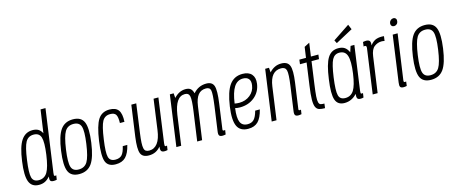

<svg xmlns="http://www.w3.org/2000/svg" viewBox="-46 -1350 4626 1959"><g transform="rotate(-15 2267.0 -371.0)"><path d="M397 -730 362 -487Q347 -518 323 -532.5Q299 -547 262 -547Q186 -547 142 -482Q98 -417 78 -268Q57 -120 82.5 -55Q108 10 185 10Q221 10 249 -4Q277 -18 301 -47Q296 -15 304 -2.5Q312 10 339 10Q347 10 354.5 9Q362 8 371 6L378 -40Q374 -38 371 -37.5Q368 -37 365 -37Q355 -37 354.5 -46.5Q354 -56 356 -70L449 -730ZM334 -268Q316 -139 285 -88Q254 -37 194 -37Q137 -37 124 -85.5Q111 -134 130 -268Q148 -401 175.5 -450.5Q203 -500 261 -500Q320 -500 336 -449Q352 -398 334 -268Z M490 -268Q469 -117 496.5 -53.5Q524 10 610 10Q697 10 742.5 -53.5Q788 -117 809 -268Q830 -419 802.5 -483Q775 -547 688 -547Q602 -547 556.5 -483Q511 -419 490 -268ZM542 -269Q561 -402 590.5 -451Q620 -500 681 -500Q743 -500 759.5 -451Q776 -402 757 -269Q738 -135 708 -86Q678 -37 616 -37Q555 -37 539 -86Q523 -135 542 -269Z M941 -268Q960 -405 986.5 -452.5Q1013 -500 1069 -500Q1114 -500 1129.5 -475Q1145 -450 1143 -386H1191Q1196 -471 1168.5 -509Q1141 -547 1075 -547Q994 -547 953.5 -484.5Q913 -422 890 -264Q868 -109 891 -49.5Q914 10 995 10Q1062 10 1100 -28Q1138 -66 1158 -151H1110Q1096 -88 1072.5 -62.5Q1049 -37 1004 -37Q947 -37 934 -84Q921 -131 941 -268Z M1471 -50Q1466 -17 1474.5 -3.5Q1483 10 1511 10Q1517 10 1524.5 9Q1532 8 1541 6L1548 -40Q1538 -37 1536 -37Q1525 -37 1524 -47Q1523 -57 1525 -70L1590 -537H1539L1495 -218Q1489 -173 1477.5 -139Q1466 -105 1449 -82.5Q1432 -60 1410 -48.5Q1388 -37 1361 -37Q1339 -37 1325.5 -45.5Q1312 -54 1307 -76Q1302 -98 1304 -136Q1306 -174 1314 -233L1356 -537H1304L1258 -209Q1241 -84 1259.5 -37Q1278 10 1345 10Q1384 10 1414.5 -4.5Q1445 -19 1471 -50Z M1859 -500Q1900 -500 1908 -461Q1916 -422 1899 -304L1856 0H1908L1957 -348Q1968 -425 1998 -462.5Q2028 -500 2082 -500Q2123 -500 2130 -464.5Q2137 -429 2120 -304L2084 -47Q2079 -15 2087.5 -2.5Q2096 10 2122 10Q2130 10 2137 9Q2144 8 2155 6L2162 -40Q2151 -38 2149 -38Q2140 -38 2137.5 -42.5Q2135 -47 2137 -57L2173 -316Q2192 -450 2176 -498.5Q2160 -547 2097 -547Q2055 -547 2020 -530.5Q1985 -514 1958 -482Q1949 -517 1930.5 -532Q1912 -547 1878 -547Q1843 -547 1812 -531.5Q1781 -516 1755 -487L1751 -537H1711L1636 0H1687L1731 -316Q1745 -408 1776.5 -454Q1808 -500 1859 -500Z M2270 -259Q2250 -117 2280 -53.5Q2310 10 2395 10Q2461 10 2499 -28Q2537 -66 2558 -151H2509Q2492 -88 2467.5 -62.5Q2443 -37 2401 -37Q2344 -37 2324 -82.5Q2304 -128 2318 -229Q2330 -226 2342.5 -224.5Q2355 -223 2369 -223Q2459 -223 2522.5 -274.5Q2586 -326 2598 -411Q2607 -475 2575.5 -511Q2544 -547 2479 -547Q2391 -547 2341.5 -479Q2292 -411 2270 -259ZM2472 -500Q2513 -500 2532.5 -476.5Q2552 -453 2545 -409Q2537 -348 2489 -309Q2441 -270 2373 -270Q2361 -270 2349 -271.5Q2337 -273 2325 -275Q2341 -390 2376.5 -445Q2412 -500 2472 -500Z M2875 -500Q2920 -500 2929.5 -462.5Q2939 -425 2922 -304L2886 -47Q2881 -15 2889.5 -2.5Q2898 10 2924 10Q2931 10 2938.5 9Q2946 8 2956 6L2963 -40Q2953 -38 2951 -38Q2941 -38 2939 -42.5Q2937 -47 2939 -57L2976 -322Q2994 -450 2975 -498.5Q2956 -547 2889 -547Q2870 -547 2853.5 -543.5Q2837 -540 2821 -532.5Q2805 -525 2790.5 -514Q2776 -503 2762 -487L2758 -537H2718L2643 0H2694L2742 -344Q2753 -423 2786 -461.5Q2819 -500 2875 -500Z M3079 -537 3073 -490H3143L3110 -253Q3097 -162 3096.5 -109.5Q3096 -57 3108 -31Q3120 -5 3144 2Q3168 9 3204 9L3210 -38Q3186 -38 3171.5 -42Q3157 -46 3151 -66.5Q3145 -87 3148 -130.5Q3151 -174 3162 -253L3195 -490H3274L3280 -537H3201L3221 -678L3165 -649L3149 -537Z M3620 -537 3600 -475Q3583 -513 3557.5 -530Q3532 -547 3491 -547Q3417 -547 3378 -484Q3339 -421 3318 -267Q3296 -115 3317.5 -52.5Q3339 10 3412 10Q3450 10 3483.5 -5.5Q3517 -21 3543 -51Q3539 -16 3547 -3Q3555 10 3581 10Q3589 10 3595.5 9Q3602 8 3611 6L3618 -40Q3614 -39 3611 -38.5Q3608 -38 3606 -38Q3595 -38 3594 -46.5Q3593 -55 3595 -70L3660 -537ZM3571 -257Q3554 -136 3522.5 -86.5Q3491 -37 3432 -37Q3376 -37 3363.5 -85.5Q3351 -134 3370 -272Q3389 -406 3414 -453Q3439 -500 3490 -500Q3552 -500 3570.5 -443Q3589 -386 3571 -257ZM3492 -601 3674 -699 3652 -752 3475 -634Z M3828 -487Q3833 -521 3822.5 -534Q3812 -547 3786 -547Q3779 -547 3771.5 -546Q3764 -545 3753 -543L3747 -496Q3754 -499 3758 -499Q3769 -499 3773.5 -492.5Q3778 -486 3776 -473L3710 0H3762L3815 -375Q3825 -447 3860 -473.5Q3895 -500 3937 -500Q3944 -500 3952 -499Q3960 -498 3968 -496L3975 -545Q3932 -550 3896 -539Q3860 -528 3828 -487Z M4069 -657Q4067 -639 4076.5 -628Q4086 -617 4102 -617Q4118 -617 4130.5 -628Q4143 -639 4145 -657Q4148 -674 4139 -685.5Q4130 -697 4113 -697Q4097 -697 4084.5 -685.5Q4072 -674 4069 -657ZM4065 -537 3997 -49Q3992 -16 4000 -3Q4008 10 4034 10Q4042 10 4049.5 9Q4057 8 4068 6L4074 -40Q4064 -38 4062 -38Q4053 -38 4050.5 -42.5Q4048 -47 4049 -57L4117 -537Z M4206 -268Q4185 -117 4212.5 -53.5Q4240 10 4326 10Q4413 10 4458.5 -53.5Q4504 -117 4525 -268Q4546 -419 4518.5 -483Q4491 -547 4404 -547Q4318 -547 4272.5 -483Q4227 -419 4206 -268ZM4258 -269Q4277 -402 4306.5 -451Q4336 -500 4397 -500Q4459 -500 4475.5 -451Q4492 -402 4473 -269Q4454 -135 4424 -86Q4394 -37 4332 -37Q4271 -37 4255 -86Q4239 -135 4258 -269Z"/></g></svg>

Font: Secuela ExtLt
Style: Italic
Weight: 200
Italic angle: -8°
Designer: Fernando Haro
Foundry: deFharo
Version: Version 1.704